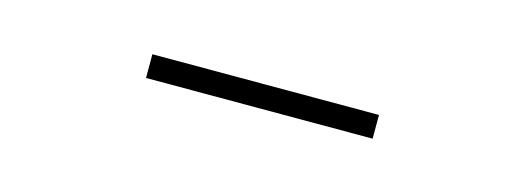

<svg xmlns="http://www.w3.org/2000/svg" viewBox="-18 -645 636 233"><g transform="rotate(15 300.0 -528.0)"><path d="M158.2 -513.2H442.9V-543H158.2Z"/></g></svg>

Font: Compagnon Light
Style: Regular
Weight: 400
Designer: Juliette Duhe, Lea Pradine
Foundry: Velvetyne Type Foundry
Version: Version 1.000;PS 001.000;hotconv 1.0.88;makeotf.lib2.5.64775